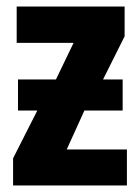

<svg xmlns="http://www.w3.org/2000/svg" viewBox="-20 -567 429 587"><path d="M361 -547V-456L295 -324H355V-229H238L184 -110H368V0H20V-83L94 -229H35V-324H151L205 -436H31V-547Z"/></svg>

Font: Noto Sans Display Condensed
Style: Bold
Weight: 700
Width: 3
Designer: Monotype Design Team
Foundry: Monotype Imaging Inc.
Version: Version 2.003